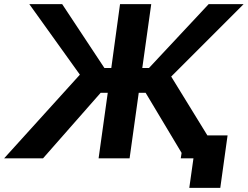

<svg xmlns="http://www.w3.org/2000/svg" viewBox="-101 -761 1191 923"><path d="M373 0H522L566 -315H599L772 -26L768 0H829L809 142H958L993 -110H896L722 -393L1070 -741H902L615 -434H583L626 -741H476L434 -434H401L198 -741H40L283 -402L-81 0H106L383 -315H417Z"/></svg>

Font: Cheyenne Sans
Style: Bold Italic
Weight: 700
Italic angle: -8.13011°
Designer: The Public Sans project authors (U.S. Web Design System), Libre Franklin designed by Pablo Impallari and Rodrigo Fuenzal
Foundry: The Cheyenne Sans Project Authors
Version: Version 2.007